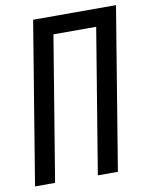

<svg xmlns="http://www.w3.org/2000/svg" viewBox="-83 -796 669 858"><g transform="rotate(-10 251.5 -367.5)"><path d="M6 0 127 -735H503L382 0H291L399 -655H205L97 0Z"/></g></svg>

Font: Iosevka Medium
Style: Italic
Weight: 500
Italic angle: -9°
Monospace: yes
Designer: Belleve Invis
Foundry: Belleve Invis
Version: Version 32.5.0; ttfautohint (v1.8.4)